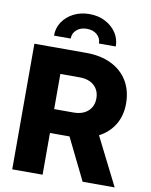

<svg xmlns="http://www.w3.org/2000/svg" viewBox="-101 -1022 859 1095"><g transform="rotate(10 329.0 -474.5)"><path d="M46.9 0V-727.5H346.7Q431.2 -727.5 492.7 -697.5Q554.2 -667.5 587.6 -612.3Q621.1 -557.1 621.1 -481.4Q621.1 -411.6 589.4 -359.4Q557.6 -307.1 500.5 -277.3L640.1 0H454.6L335.9 -241.7H222.7V0ZM222.7 -379.9H335Q387.7 -379.9 418.5 -407.7Q449.2 -435.5 449.2 -481.4Q449.2 -527.8 418.5 -555.7Q387.7 -583.5 334.5 -583.5H222.7ZM327.6 -948.7Q379.4 -948.7 419.7 -927.7Q460 -906.7 483.4 -871.6Q506.8 -836.4 506.8 -792.5H409.2Q409.2 -823.7 386.5 -843.5Q363.8 -863.3 327.6 -863.3Q291.5 -863.3 268.6 -843.5Q245.6 -823.7 245.6 -792.5H148.9Q148.9 -836.4 172.1 -871.6Q195.3 -906.7 235.8 -927.7Q276.4 -948.7 327.6 -948.7Z"/></g></svg>

Font: Inter Display ExtraBold
Style: Regular
Weight: 800
Designer: Rasmus Andersson
Foundry: rsms
Version: Version 4.000;git-a52131595